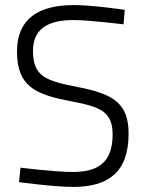

<svg xmlns="http://www.w3.org/2000/svg" viewBox="-20 -729 574 757"><path d="M472 -690C472 -690 348 -709 271 -709C133 -709 47 -656 47 -526C47 -386 122 -356 263 -329C379 -308 424 -286 424 -199C424 -92 371 -51 267 -51C196 -51 61 -68 61 -68L55 -11C55 -11 192 8 268 8C406 8 487 -49 487 -202C487 -326 422 -359 286 -386C163 -410 110 -426 110 -528C110 -614 167 -650 271 -650C329 -650 467 -633 467 -633Z"/></svg>

Font: TitilliumText22L
Style: 250 wt
Weight: 300
Designer: Campivisivi
Foundry: Campivisivi
Version: 1.000